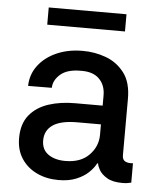

<svg xmlns="http://www.w3.org/2000/svg" viewBox="-53 -772 675 829"><g transform="rotate(5 284.5 -357.5)"><path d="M230.8 11.4Q179 11.4 137.1 -8.5Q95.2 -28.4 70.7 -65.5Q46.2 -102.6 46.2 -154.5Q46.2 -216.3 76.7 -253.9Q107.2 -291.5 159.3 -308.6Q211.3 -325.6 275.6 -325.3H393.5V-369.7Q393.5 -413.7 366.8 -440.7Q340.2 -467.7 288.7 -467Q228.7 -467.7 198.7 -441.8Q168.7 -415.8 168 -382.8L65.3 -382.1Q66.4 -432.2 95.7 -470.9Q125 -509.6 175.1 -531.6Q225.1 -553.6 288 -553.3Q339.1 -553.6 387.8 -535.9Q436.4 -518.1 468.2 -476.6Q500 -435 499.6 -362.9L499.3 -119Q499.3 -99.4 512.6 -93Q525.9 -86.6 544 -88.8H545.5V-4.6Q541.9 -4.6 533.2 -2.3Q524.5 0 507.8 0Q464.5 0 440.2 -14.7Q415.8 -29.5 405.9 -47.4Q396 -65.3 396 -74.2V-74.9H391.7Q382.1 -55.4 361.3 -35.3Q340.6 -15.3 308.2 -2Q275.9 11.4 230.8 11.4ZM253.2 -73.2Q320 -73.2 356.5 -110.8Q393.1 -148.4 393.1 -198.9V-244H291.5Q219.1 -244 184.8 -220.3Q150.6 -196.7 150.6 -153.4Q150.6 -113.6 179.3 -93.4Q208.1 -73.2 253.2 -73.2ZM461.6 -727.3V-652.7H124.6V-727.3Z"/></g></svg>

Font: Inter Zeller Medium
Style: Regular
Weight: 500
Designer: Rasmus Andersson; Joe Bland
Foundry: zeller
Version: Version 3.015;git-dec3a8cb1